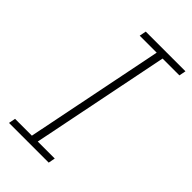

<svg xmlns="http://www.w3.org/2000/svg" viewBox="-217 -764 831 831"><g transform="rotate(45 198.5 -349.0)"><path d="M15 0 21 -31H124L252 -667H148L154 -698H397L391 -667H288L160 -31H264L258 0Z"/></g></svg>

Font: IBM Plex Sans ExtLt
Style: Italic
Weight: 200
Italic angle: -11°
Designer: Mike Abbink, Paul van der Laan, Pieter van Rosmalen
Foundry: Bold Monday
Version: Version 3.005